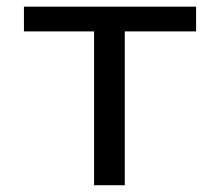

<svg xmlns="http://www.w3.org/2000/svg" viewBox="-20 -548 640 568"><path d="M560.1 -455.1V-528.3H50.8V-455.1H258.3V0H349.1V-455.1Z"/></svg>

Font: Roboto Mono
Style: Regular
Weight: 400
Monospace: yes
Designer: Google
Version: Version 3.000